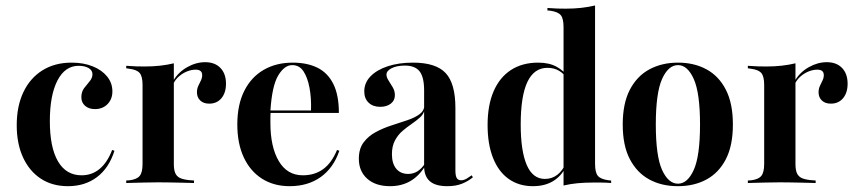

<svg xmlns="http://www.w3.org/2000/svg" viewBox="-20 -651 3050 683"><path d="M221.8 11.3Q166.1 11.3 125.4 -15.3Q84.7 -41.9 62.1 -90.7Q39.5 -139.5 39.5 -205.6Q39.5 -273.4 63.3 -323.4Q87.1 -373.4 131 -400.8Q175 -428.2 234.7 -428.2Q277.4 -428.2 310.1 -414.9Q342.7 -401.6 361.3 -378.6Q379.8 -355.6 379.8 -325.8Q379.8 -298.4 362.5 -280.6Q345.2 -262.9 317.7 -262.9Q296 -262.9 282.7 -274.6Q269.4 -286.3 269.4 -304.8Q269.4 -324.2 279 -337.1Q288.7 -350 298.8 -361.7Q308.9 -373.4 308.9 -387.1Q308.9 -400.8 295.2 -408.9Q281.5 -416.9 259.7 -416.9Q211.3 -416.9 184.3 -364.5Q157.3 -312.1 157.3 -220.2Q157.3 -126.6 186.3 -77Q215.3 -27.4 270.2 -27.4Q307.3 -27.4 334.7 -50.4Q362.1 -73.4 379 -117.7L387.1 -114.5Q367.7 -53.2 325 -21Q282.3 11.3 221.8 11.3Z M542.7 -2.4Q516.1 -2.4 490.3 -1.6Q464.5 -0.8 429 0V-8.9L441.1 -9.7Q466.9 -12.9 477 -25.4Q487.1 -37.9 487.1 -67.7V-208.1H598.4V-67.7Q598.4 -47.6 603.2 -35.9Q608.1 -24.2 619 -18.5Q629.8 -12.9 650 -10.5L670.2 -8.9V0Q644.4 -0.8 623 -1.2Q601.6 -1.6 582.7 -2Q563.7 -2.4 542.7 -2.4ZM487.1 -208.1V-349.2Q487.1 -379 477 -391.1Q466.9 -403.2 439.5 -406.5L429 -408.1V-416.9Q450 -415.3 465.3 -414.9Q480.6 -414.5 495.2 -414.5Q523.4 -414.5 549.2 -417.3Q575 -420.2 598.4 -425.8V-416.9V-208.1ZM724.2 -282.3Q704 -282.3 692.3 -293.5Q680.6 -304.8 680.6 -322.6Q680.6 -334.7 685.1 -344.8Q689.5 -354.8 694.4 -364.1Q699.2 -373.4 699.2 -383.9Q699.2 -403.2 675.8 -403.2Q661.3 -403.2 646 -397.2Q630.6 -391.1 617.7 -380.2Q604.8 -369.4 597.6 -354.8L596.8 -364.5Q614.5 -394.4 646 -412.1Q677.4 -429.8 709.7 -429.8Q744.4 -429.8 764.1 -409.3Q783.9 -388.7 783.9 -353.2Q783.9 -321 767.7 -301.6Q751.6 -282.3 724.2 -282.3Z M1010.5 11.3Q954 11.3 912.1 -15.3Q870.2 -41.9 847.2 -91.1Q824.2 -140.3 824.2 -208.1Q824.2 -279 849.2 -328.2Q874.2 -377.4 918.5 -402.8Q962.9 -428.2 1021 -428.2Q1072.6 -428.2 1109.3 -410.1Q1146 -391.9 1165.7 -352.4Q1185.5 -312.9 1185.5 -249.2H904L903.2 -258.1H1086.3Q1087.9 -302.4 1081 -338.7Q1074.2 -375 1059.7 -397.2Q1045.2 -419.4 1019.4 -419.4Q991.9 -419.4 969.8 -382.7Q947.6 -346 941.9 -256.5L942.7 -254.8Q941.9 -245.2 941.9 -234.7Q941.9 -224.2 941.9 -213.7Q941.9 -128.2 971.8 -77.8Q1001.6 -27.4 1057.3 -27.4Q1099.2 -27.4 1129.4 -49.2Q1159.7 -71 1179 -117.7L1187.1 -114.5Q1166.1 -53.2 1120.6 -21Q1075 11.3 1010.5 11.3Z M1488.7 -208.1V-329.8Q1488.7 -376.6 1472.6 -397.2Q1456.5 -417.7 1420.2 -417.7Q1391.9 -417.7 1373.4 -408.5Q1354.8 -399.2 1354.8 -385.5Q1354.8 -375.8 1362.5 -364.1Q1370.2 -352.4 1377.4 -339.9Q1384.7 -327.4 1384.7 -312.1Q1384.7 -293.5 1370.2 -282.3Q1355.6 -271 1332.3 -271Q1306.5 -271 1291.1 -285.9Q1275.8 -300.8 1275.8 -325.8Q1275.8 -356.5 1298 -379.4Q1320.2 -402.4 1359.3 -415.3Q1398.4 -428.2 1449.2 -428.2Q1530.6 -428.2 1565.3 -391.1Q1600 -354 1600 -266.9V-208.1ZM1367.7 11.3Q1316.1 11.3 1286.3 -15.3Q1256.5 -41.9 1256.5 -86.3Q1256.5 -121.8 1273.4 -144.4Q1290.3 -166.9 1316.5 -181Q1342.7 -195.2 1372.6 -204.8Q1402.4 -214.5 1429 -223.4Q1455.6 -232.3 1472.6 -244.8Q1489.5 -257.3 1489.5 -277.4L1490.3 -260.5Q1487.1 -245.2 1474.2 -233.5Q1461.3 -221.8 1444.8 -210.5Q1428.2 -199.2 1412.1 -185.5Q1396 -171.8 1385.1 -151.6Q1374.2 -131.5 1374.2 -102.4Q1374.2 -69.4 1389.5 -50.8Q1404.8 -32.3 1432.3 -32.3Q1450 -32.3 1464.9 -41.5Q1479.8 -50.8 1491.9 -69.4V-59.7Q1470.2 -24.2 1439.1 -6.5Q1408.1 11.3 1367.7 11.3ZM1600 -44.4Q1600 -25.8 1604.8 -17.7Q1609.7 -9.7 1620.2 -9.7Q1629.8 -9.7 1639.5 -15.3Q1649.2 -21 1658.1 -27.4L1662.1 -20.2Q1644.4 -5.6 1622.6 2.8Q1600.8 11.3 1571 11.3Q1529 11.3 1508.9 -6.5Q1488.7 -24.2 1488.7 -59.7V-208.1H1600Z M1875.8 11.3Q1825.8 11.3 1789.5 -14.5Q1753.2 -40.3 1733.9 -89.1Q1714.5 -137.9 1714.5 -206.5Q1714.5 -276.6 1735.9 -326.2Q1757.3 -375.8 1797.6 -402Q1837.9 -428.2 1894.4 -428.2Q1933.9 -428.2 1960.5 -413.3Q1987.1 -398.4 1996.8 -379.8L1994.4 -373.4Q1987.1 -387.9 1969.4 -398.8Q1951.6 -409.7 1927.4 -409.7Q1879.8 -409.7 1856 -359.3Q1832.3 -308.9 1832.3 -208.1Q1832.3 -114.5 1853.6 -64.5Q1875 -14.5 1918.5 -14.5Q1943.5 -14.5 1962.9 -29.4Q1982.3 -44.4 1994.4 -74.2L1996.8 -68.5Q1983.9 -31.5 1952.8 -10.1Q1921.8 11.3 1875.8 11.3ZM1984.7 0V-208.1H2096.8V-67.7Q2096.8 -37.9 2106.5 -25.8Q2116.1 -13.7 2144.4 -9.7L2154 -8.9V0Q2133.1 -1.6 2118.5 -1.6Q2104 -1.6 2088.7 -1.6Q2059.7 -1.6 2034.3 0.8Q2008.9 3.2 1984.7 8.9ZM1984.7 -208.1V-554.8Q1984.7 -584.7 1975 -596.8Q1965.3 -608.9 1937.9 -612.9L1927.4 -613.7V-622.6Q1948.4 -621 1963.3 -620.6Q1978.2 -620.2 1992.7 -620.2Q2021.8 -620.2 2047.2 -623Q2072.6 -625.8 2096.8 -631.5V-622.6V-208.1Z M2391.1 11.3Q2333.9 11.3 2289.9 -12.5Q2246 -36.3 2220.6 -84.7Q2195.2 -133.1 2195.2 -208.1Q2195.2 -283.1 2220.6 -331.9Q2246 -380.6 2290.3 -404.4Q2334.7 -428.2 2391.9 -428.2Q2449.2 -428.2 2493.1 -404.4Q2537.1 -380.6 2562.1 -331.9Q2587.1 -283.1 2587.1 -208.1Q2587.1 -133.1 2562.1 -84.7Q2537.1 -36.3 2493.1 -12.5Q2449.2 11.3 2391.1 11.3ZM2391.9 2.4Q2425.8 2.4 2448 -46.8Q2470.2 -96 2470.2 -208.1Q2470.2 -320.2 2448 -369.8Q2425.8 -419.4 2391.9 -419.4Q2357.3 -419.4 2335.1 -369.8Q2312.9 -320.2 2312.9 -208.1Q2312.9 -96 2335.1 -46.8Q2357.3 2.4 2391.9 2.4Z M2754 -2.4Q2727.4 -2.4 2701.6 -1.6Q2675.8 -0.8 2640.3 0V-8.9L2652.4 -9.7Q2678.2 -12.9 2688.3 -25.4Q2698.4 -37.9 2698.4 -67.7V-208.1H2809.7V-67.7Q2809.7 -47.6 2814.5 -35.9Q2819.4 -24.2 2830.2 -18.5Q2841.1 -12.9 2861.3 -10.5L2881.5 -8.9V0Q2855.6 -0.8 2834.3 -1.2Q2812.9 -1.6 2794 -2Q2775 -2.4 2754 -2.4ZM2698.4 -208.1V-349.2Q2698.4 -379 2688.3 -391.1Q2678.2 -403.2 2650.8 -406.5L2640.3 -408.1V-416.9Q2661.3 -415.3 2676.6 -414.9Q2691.9 -414.5 2706.5 -414.5Q2734.7 -414.5 2760.5 -417.3Q2786.3 -420.2 2809.7 -425.8V-416.9V-208.1ZM2935.5 -282.3Q2915.3 -282.3 2903.6 -293.5Q2891.9 -304.8 2891.9 -322.6Q2891.9 -334.7 2896.4 -344.8Q2900.8 -354.8 2905.6 -364.1Q2910.5 -373.4 2910.5 -383.9Q2910.5 -403.2 2887.1 -403.2Q2872.6 -403.2 2857.3 -397.2Q2841.9 -391.1 2829 -380.2Q2816.1 -369.4 2808.9 -354.8L2808.1 -364.5Q2825.8 -394.4 2857.3 -412.1Q2888.7 -429.8 2921 -429.8Q2955.6 -429.8 2975.4 -409.3Q2995.2 -388.7 2995.2 -353.2Q2995.2 -321 2979 -301.6Q2962.9 -282.3 2935.5 -282.3Z"/></svg>

Font: Playfair 144pt SemiCondensed
Style: Bold
Weight: 700
Width: 4
Designer: Claus Eggers Sørensen
Foundry: Claus Eggers Sørensen
Version: Version 2.203